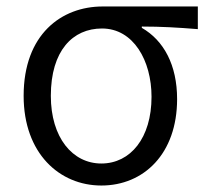

<svg xmlns="http://www.w3.org/2000/svg" viewBox="-20 -560 644 593"><path d="M293 13C424 13 527 -85 527 -254C527 -359 486 -435 418 -474V-478C478 -478 529 -475 591 -470V-540H297C170 -540 53 -454 53 -264C53 -86 164 13 293 13ZM293 -55C204 -55 137 -135 137 -264C137 -404 205 -472 295 -472C392 -472 448 -373 448 -261C448 -134 383 -55 293 -55Z"/></svg>

Font: Noto Sans CJK HK DemiLight
Style: Regular
Weight: 350
Designer: Ryoko NISHIZUKA 西塚涼子 (kana, bopomofo & ideographs); Paul D. Hunt (Latin, Greek & Cyrillic); Sandoll Communications 산돌커뮤니
Foundry: Adobe
Version: Version 2.004;hotconv 1.0.118;makeotfexe 2.5.65603